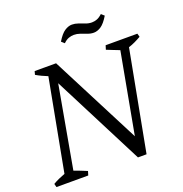

<svg xmlns="http://www.w3.org/2000/svg" viewBox="-153 -1020 1097 1154"><g transform="rotate(-20 395.0 -443.0)"><path d="M12 0 6 -22Q24 -33 44.5 -42Q65 -51 84 -58L194 -643Q176 -650 157 -659Q138 -668 121 -678L127 -700H264L559 -126L654 -642Q633 -650 613 -658Q593 -666 573 -674L581 -700H784L790 -678Q771 -667 750 -657Q729 -647 709 -641L588 0H533L235 -583L141 -58Q162 -51 182.5 -42.5Q203 -34 223 -26L215 0ZM355 -795 336 -812Q362 -855 386 -870.5Q410 -886 432 -886Q452 -886 471.5 -879Q491 -872 511 -864.5Q531 -857 551 -857Q567 -857 583.5 -863Q600 -869 618 -886L637 -869Q611 -826 587.5 -810.5Q564 -795 541 -795Q521 -795 501.5 -802.5Q482 -810 462 -817Q442 -824 422 -824Q406 -824 389 -818Q372 -812 355 -795Z"/></g></svg>

Font: Mate
Style: Italic
Weight: 400
Italic angle: -10.8°
Designer: Eduardo Rodriguez Tunni
Foundry: Eduardo Rodriguez Tunni
Version: Version 1.003; ttfautohint (v1.8.4.7-5d5b);gftools[0.9.24]